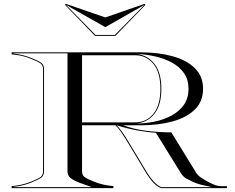

<svg xmlns="http://www.w3.org/2000/svg" viewBox="-20 -970 1210 990"><path d="M523 -880 725 -950 730 -945 575 -785H470L315 -945L320 -950ZM523 -830 320 -945 472.5 -790H572.5L725 -945ZM565 -10V0H40V-10Q70.5 -13.5 92 -18.2Q113.5 -23 138 -32.5Q175.5 -47 188.8 -57Q202 -67 202 -87.5V-612.5Q202 -633 188.8 -643Q175.5 -653 138 -667.5Q113.5 -677.5 92 -682Q70.5 -686.5 40 -690V-700H707Q797.5 -700 870 -680Q942.5 -660 984.8 -618.5Q1027 -577 1027 -512Q1027 -447 984.8 -405.5Q942.5 -364 870 -344Q797.5 -324 707 -324H614.5Q673 -303 737 -295.2Q801 -287.5 863.5 -287.5L991 -80Q999.5 -66 1012.8 -57Q1026 -48 1040 -39.5Q1056 -30 1078.5 -20Q1101 -10 1121 -10H1150V0H810Q789.5 -8.5 771 -27.8Q752.5 -47 728.5 -86.5L630 -250Q617.5 -270.5 603.8 -290.2Q590 -310 575.5 -324H403V-87.5Q403 -67 416.2 -57Q429.5 -47 467 -32.5Q491.5 -23 513 -18.2Q534.5 -13.5 565 -10ZM952 -512Q952 -559.5 928.8 -592.8Q905.5 -626 867 -647Q828.5 -668 781.5 -678.8Q734.5 -689.5 687 -692Q745 -683 778.5 -638Q812 -593 812 -512Q812 -432 779.2 -387Q746.5 -342 687 -333Q731 -333.5 777.2 -343Q823.5 -352.5 863.2 -373.5Q903 -394.5 927.5 -428.5Q952 -462.5 952 -512ZM403 -685V-339H677Q734 -339 770.5 -382.8Q807 -426.5 807 -512Q807 -597.5 770.5 -641.2Q734 -685 677 -685ZM581 -324Q595.5 -310 609.5 -290.2Q623.5 -270.5 636 -250L734.5 -86.5Q773.5 -21.5 811 -5H1075Q1038.5 -12 1016.8 -17.5Q995 -23 970 -34.5Q955 -41.5 939.8 -49.8Q924.5 -58 911 -80L784 -285Q740 -288.5 690.2 -297.2Q640.5 -306 581 -324ZM450 -6.5Q430.5 -13.5 417 -18Q403.5 -22.5 389 -28Q359.5 -39.5 343.8 -52Q328 -64.5 328 -87.5V-695H50V-693.5Q77 -690.5 98 -685.2Q119 -680 140.5 -671.5Q177.5 -657 192.2 -646.5Q207 -636 207 -612.5V-87.5Q207 -64.5 192.2 -53.8Q177.5 -43 140.5 -28.5Q119 -20 98 -14.8Q77 -9.5 50 -6.5V-5H450Z"/></svg>

Font: Engraving Unshaded CC
Style: Bold
Weight: 700
Designer: indestructible type*
Foundry: Cowboy Collective
Version: Version 1.000